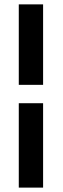

<svg xmlns="http://www.w3.org/2000/svg" viewBox="-20 -731 288 883"><path d="M66.4 131.8V-256.3H178.2V131.8ZM178.2 -340.8H66.4V-710.9H178.2Z"/></svg>

Font: Vazir Medium
Style: Medium
Weight: 500
Designer: Saber Rastikerdar
Foundry: Saber Rastikerdar
Version: Version 30.0.0